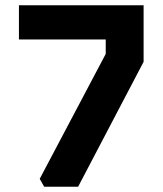

<svg xmlns="http://www.w3.org/2000/svg" viewBox="-20 -710 618 730"><path d="M52 -560V-690H526V-475L277 0H148L131 -30L382 -505V-560Z"/></svg>

Font: Oxanium
Style: Bold
Weight: 700
Designer: Severin Meyer
Version: Version 2.000